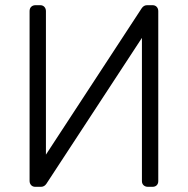

<svg xmlns="http://www.w3.org/2000/svg" viewBox="-20 -720 724 740"><path d="M159 -12Q151 0 138 0H116Q106 0 100 -6.5Q94 -13 94 -23V-677Q94 -688 100.5 -694Q107 -700 117 -700H135Q145 -700 151 -693.5Q157 -687 157 -677V-124L526 -688Q534 -700 547 -700H568Q578 -700 584 -693.5Q590 -687 590 -677V-22Q590 -12 584 -6Q578 0 568 0H550Q540 0 533.5 -6Q527 -12 527 -22V-574Z"/></svg>

Font: Rubik
Style: Regular
Weight: 300
Designer: Hubert & Fischer
Foundry: Hubert & Fischer
Version: Version 1.100